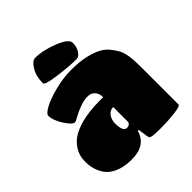

<svg xmlns="http://www.w3.org/2000/svg" viewBox="-211 -926 1080 1080"><g transform="rotate(-45 329.5 -385.5)"><path d="M220 9Q129 9 78 -34Q56 -52 40.5 -87Q25 -122 25 -169Q25 -216 47.5 -251Q70 -286 102 -305Q134 -324 177 -336Q242 -353 320 -353H353Q353 -394 324 -411Q313 -418 288.5 -418Q264 -418 229.5 -405Q195 -392 172 -378.5Q149 -365 141 -365Q123 -365 92 -412.5Q61 -460 61 -499Q61 -512 98 -533Q135 -554 202.5 -571.5Q270 -589 334 -589Q398 -589 444.5 -578.5Q491 -568 520.5 -553Q550 -538 570.5 -513Q591 -488 601.5 -468Q612 -448 618 -416Q624 -379 624 -325V-24Q624 -13 570.5 -6.5Q517 0 464.5 0Q412 0 396.5 -3Q381 -6 378 -10Q375 -14 373 -24L365 -81H357Q332 9 220 9ZM354 -157V-274Q328 -274 312 -252Q296 -230 296 -202Q296 -136 326 -136Q339 -136 346.5 -142.5Q354 -149 354 -157ZM239 -780Q300 -780 374.5 -750.5Q449 -721 449 -689.5Q449 -658 433.5 -634Q418 -610 399 -610Q342 -610 255.5 -621.5Q169 -633 169 -648Q169 -704 192.5 -742Q216 -780 239 -780Z"/></g></svg>

Font: Titan One
Style: Regular
Weight: 400
Designer: Rodrigo Fuenzalida
Foundry: Rodrigo Fuenzalida
Version: Version 1.001